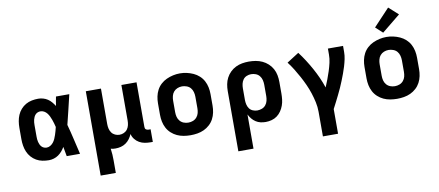

<svg xmlns="http://www.w3.org/2000/svg" viewBox="-82 -1105 3764 1648"><g transform="rotate(-10 1800.0 -281.0)"><path d="M265 8Q237 8 209 2.5Q181 -3 156.5 -17Q132 -31 113 -52.5Q94 -74 83 -100Q72 -126 67.5 -154Q63 -182 63 -210V-310Q63 -338 67.5 -366Q72 -394 83 -420Q94 -446 113 -467.5Q132 -489 156.5 -503Q181 -517 209 -522.5Q237 -528 265 -528Q286 -528 307.5 -522Q329 -516 347 -504Q365 -492 379 -475.5Q393 -459 405 -440Q408 -460 411.5 -480Q415 -500 419 -520H535Q519 -456 504.5 -391.5Q490 -327 473 -263Q491 -198 506 -132Q521 -66 537 0H421Q417 -21 413.5 -41.5Q410 -62 406 -83Q395 -64 380.5 -47Q366 -30 348 -17.5Q330 -5 308.5 1.5Q287 8 265 8ZM265 -102Q282 -102 297.5 -111.5Q313 -121 323.5 -134.5Q334 -148 341 -164Q348 -180 353.5 -196.5Q359 -213 363.5 -229.5Q368 -246 372 -263Q368 -279 363.5 -295.5Q359 -312 353 -328Q347 -344 340 -359Q333 -374 322.5 -387.5Q312 -401 297 -409.5Q282 -418 265 -418Q253 -418 241.5 -413.5Q230 -409 221.5 -400Q213 -391 208 -380Q203 -369 200 -357.5Q197 -346 196 -334Q195 -322 195 -310V-210Q195 -198 196 -186Q197 -174 200 -162.5Q203 -151 208 -140Q213 -129 221.5 -120Q230 -111 241.5 -106.5Q253 -102 265 -102Z M679 215V-520H811V-210Q811 -190 815.5 -170.5Q820 -151 831.5 -135Q843 -119 861.5 -110.5Q880 -102 900 -102Q920 -102 938.5 -110.5Q957 -119 968.5 -135Q980 -151 984.5 -170.5Q989 -190 989 -210V-520H1121V-132Q1121 -126 1122.5 -120Q1124 -114 1128.5 -110Q1133 -106 1139 -104Q1145 -102 1151 -102H1170V8H1151Q1125 8 1100 3.5Q1075 -1 1053 -13.5Q1031 -26 1015 -46.5Q999 -67 993 -92Q984 -70 969.5 -50.5Q955 -31 935.5 -17.5Q916 -4 893 2Q870 8 846 8Q835 8 824.5 7Q814 6 804 3Q808 29 809.5 55Q811 81 811 107V215Z M1500 8Q1470 8 1440 3Q1410 -2 1383 -14.5Q1356 -27 1333.5 -47.5Q1311 -68 1297 -94.5Q1283 -121 1277 -150.5Q1271 -180 1271 -210V-310Q1271 -340 1277 -369.5Q1283 -399 1297 -425.5Q1311 -452 1333.5 -472.5Q1356 -493 1383.5 -505.5Q1411 -518 1440.5 -524.5Q1470 -531 1500 -531Q1530 -531 1559.5 -524.5Q1589 -518 1616.5 -505.5Q1644 -493 1666.5 -472.5Q1689 -452 1703 -425.5Q1717 -399 1723 -369.5Q1729 -340 1729 -310V-210Q1729 -180 1723 -150.5Q1717 -121 1703 -94.5Q1689 -68 1666.5 -47.5Q1644 -27 1617 -14.5Q1590 -2 1560 3Q1530 8 1500 8ZM1500 -102Q1521 -102 1540.5 -109.5Q1560 -117 1573.5 -133Q1587 -149 1592 -169Q1597 -189 1597 -210V-310Q1597 -331 1591.5 -351.5Q1586 -372 1573 -387.5Q1560 -403 1539.5 -410.5Q1519 -418 1499 -418Q1478 -418 1458.5 -410Q1439 -402 1426 -386.5Q1413 -371 1408 -350.5Q1403 -330 1403 -310V-210Q1403 -189 1408 -169Q1413 -149 1426.5 -133Q1440 -117 1459.5 -109.5Q1479 -102 1500 -102Z M1879 215V-310Q1879 -340 1884.5 -369Q1890 -398 1903.5 -424Q1917 -450 1938.5 -471Q1960 -492 1986.5 -505Q2013 -518 2042 -523Q2071 -528 2101 -528Q2131 -528 2160.5 -523Q2190 -518 2217 -505.5Q2244 -493 2266.5 -472.5Q2289 -452 2303.5 -425.5Q2318 -399 2323.5 -369.5Q2329 -340 2329 -310V-210Q2329 -184 2326 -157.5Q2323 -131 2314 -106Q2305 -81 2290 -59Q2275 -37 2254 -21.5Q2233 -6 2207 1Q2181 8 2155 8Q2132 8 2110 3Q2088 -2 2069 -14.5Q2050 -27 2035.5 -44.5Q2021 -62 2011 -83V215ZM2101 -102Q2121 -102 2141 -109.5Q2161 -117 2174 -133Q2187 -149 2192 -169.5Q2197 -190 2197 -210V-310Q2197 -330 2192 -350.5Q2187 -371 2174 -387Q2161 -403 2141.5 -410.5Q2122 -418 2101 -418Q2081 -418 2062 -410Q2043 -402 2031.5 -386Q2020 -370 2015.5 -350Q2011 -330 2011 -310V-210Q2011 -190 2015.5 -170Q2020 -150 2031.5 -134Q2043 -118 2062 -110Q2081 -102 2101 -102Z M2616 215V0Q2616 -42 2607 -83.5Q2598 -125 2585 -165Q2572 -205 2554.5 -243.5Q2537 -282 2517 -319Q2497 -356 2475 -391.5Q2453 -427 2427 -461L2532 -528Q2561 -490 2586.5 -450Q2612 -410 2635 -368.5Q2658 -327 2677.5 -283.5Q2697 -240 2712 -195Q2726 -228 2738.5 -261Q2751 -294 2762 -328Q2773 -362 2781 -397Q2789 -432 2789 -468V-520H2921V-468Q2921 -437 2914.5 -406Q2908 -375 2899 -345Q2890 -315 2879 -285.5Q2868 -256 2856.5 -227Q2845 -198 2832 -169Q2819 -140 2805 -112Q2791 -84 2777 -56Q2763 -28 2748 0V215Z M3300 8Q3270 8 3240 3Q3210 -2 3183 -14.5Q3156 -27 3133.5 -47.5Q3111 -68 3097 -94.5Q3083 -121 3077 -150.5Q3071 -180 3071 -210V-310Q3071 -340 3077 -369.5Q3083 -399 3097 -425.5Q3111 -452 3133.5 -472.5Q3156 -493 3183.5 -505.5Q3211 -518 3240.5 -524.5Q3270 -531 3300 -531Q3330 -531 3359.5 -524.5Q3389 -518 3416.5 -505.5Q3444 -493 3466.5 -472.5Q3489 -452 3503 -425.5Q3517 -399 3523 -369.5Q3529 -340 3529 -310V-210Q3529 -180 3523 -150.5Q3517 -121 3503 -94.5Q3489 -68 3466.5 -47.5Q3444 -27 3417 -14.5Q3390 -2 3360 3Q3330 8 3300 8ZM3300 -102Q3321 -102 3340.5 -109.5Q3360 -117 3373.5 -133Q3387 -149 3392 -169Q3397 -189 3397 -210V-310Q3397 -331 3391.5 -351.5Q3386 -372 3373 -387.5Q3360 -403 3339.5 -410.5Q3319 -418 3299 -418Q3278 -418 3258.5 -410Q3239 -402 3226 -386.5Q3213 -371 3208 -350.5Q3203 -330 3203 -310V-210Q3203 -189 3208 -169Q3213 -149 3226.5 -133Q3240 -117 3259.5 -109.5Q3279 -102 3300 -102ZM3280 -572 3219 -628 3359 -777 3441 -703Z"/></g></svg>

Font: Iosevka Custom XBdEx
Style: Regular
Weight: 800
Width: 7
Monospace: yes
Designer: Belleve Invis
Foundry: Belleve Invis
Version: Version 11.2.4; ttfautohint (v1.8.4)